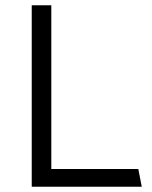

<svg xmlns="http://www.w3.org/2000/svg" viewBox="-20 -706 575 726"><path d="M174 -686V-67H503L516 0H100V-686Z"/></svg>

Font: Chivo Light
Style: Regular
Weight: 300
Designer: Hector Gatti
Foundry: Omnibus-Type
Version: Version 1.007